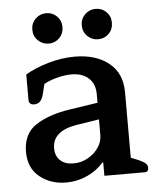

<svg xmlns="http://www.w3.org/2000/svg" viewBox="-51 -734 652 793"><g transform="rotate(-5 274.5 -338.0)"><path d="M107 -627Q107 -654 125.5 -672Q144 -690 170 -690Q196 -690 214 -672Q232 -654 232 -627Q232 -600 214 -582Q196 -564 170 -564Q144 -564 125.5 -582Q107 -600 107 -627ZM312 -627Q312 -654 330.5 -672Q349 -690 375 -690Q401 -690 419 -672Q437 -654 437 -627Q437 -600 419 -582Q401 -564 375 -564Q349 -564 330.5 -582Q312 -600 312 -627ZM37 -126Q37 -202 91 -237Q145 -272 231 -285L349 -303V-339Q349 -381 323 -405Q297 -429 251 -429Q223 -429 189.5 -420Q156 -411 137 -399L127 -358Q122 -338 112.5 -328.5Q103 -319 88 -319Q77 -319 71.5 -324.5Q66 -330 66 -338V-445Q109 -470 164 -485.5Q219 -501 271 -501Q358 -501 412 -458.5Q466 -416 466 -336V-65L498 -52Q518 -43 526 -35.5Q534 -28 534 -17Q534 0 519 0H351V-55H347Q321 -24 279.5 -5Q238 14 192 14Q128 14 82.5 -22.5Q37 -59 37 -126ZM349 -169V-234L253 -219Q154 -202 154 -131Q154 -99 174 -80.5Q194 -62 229 -62Q260 -62 287.5 -77Q315 -92 332 -116.5Q349 -141 349 -169Z"/></g></svg>

Font: MaitreeSemiBold
Style: Regular
Weight: 600
Designer: CadsonDemak Team
Foundry: CadsonDemak
Version: Version 1.000